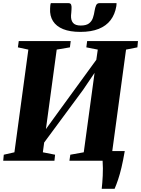

<svg xmlns="http://www.w3.org/2000/svg" viewBox="-25 -998 876 1192"><path d="M606.5 174Q608.5 157.5 610 137Q611.5 116.5 612.8 93.5Q614 70.5 613.8 46.8Q613.5 23 612 0L580 -60H749.5Q739.5 -1.5 729.2 41.8Q719 85 708.2 116.8Q697.5 148.5 686.5 174ZM-5 0 -1.5 -37.5 64.5 -52.5 151 -690 86 -704 91.5 -743H414L409 -704L327 -690L251.5 -133.5L222 -144L341.5 -309L612 -680.5L565.5 -575L582 -690L511 -704L516 -743H831.5L828 -704L757.5 -690L671 -52.5L738.5 -37.5L734.5 0H406L411.5 -37.5L495 -52.5L568.5 -592.5L598 -598.5L490 -439L207 -56L254 -148.5L241 -52.5L317 -37.5L313 0ZM400 -978.5Q413.5 -978.5 417 -968Q420.5 -957.5 419 -941.5Q419 -933.5 417.8 -922Q416.5 -910.5 416 -902.5Q414.5 -872.5 428.5 -856Q442.5 -839.5 476 -839.5Q510 -839.5 527.2 -852.5Q544.5 -865.5 551.8 -886.8Q559 -908 562.5 -932.5Q565.5 -951 571.5 -964.8Q577.5 -978.5 592.5 -978.5H698.5Q698.5 -973.5 698.2 -968.5Q698 -963.5 697 -958.5Q688.5 -908.5 661.5 -873Q634.5 -837.5 588 -818.8Q541.5 -800 474 -800Q409.5 -800 367 -817.2Q324.5 -834.5 304 -867Q283.5 -899.5 286 -944.5Q286.5 -952.5 287 -961Q287.5 -969.5 290.5 -978.5Z"/></svg>

Font: Merriweather 72pt Black
Style: Italic
Weight: 900
Italic angle: -7.8°
Version: Version 2.101